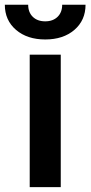

<svg xmlns="http://www.w3.org/2000/svg" viewBox="-56 -771 373 791"><path d="M66.4 0V-545.9H194.3V0ZM130.4 -608.4Q56.2 -608.4 10 -647.9Q-36.1 -687.5 -36.1 -751.5H60.1Q60.1 -720.2 79.1 -701.7Q98.1 -683.1 130.4 -683.1Q162.1 -683.1 181.2 -701.7Q200.2 -720.2 200.2 -751.5H296.4Q296.4 -687.5 250.5 -647.9Q204.6 -608.4 130.4 -608.4Z"/></svg>

Font: Inter Semi Bold
Style: Regular
Weight: 600
Designer: Rasmus Andersson
Foundry: rsms
Version: Version 4.000;git-e0f93cc